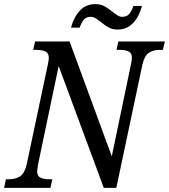

<svg xmlns="http://www.w3.org/2000/svg" viewBox="-39 -916 824 936"><path d="M-10 -42H3Q37 -42 59 -56.5Q81 -71 91 -114L195 -605Q199 -625 199 -634Q199 -657 182.5 -665Q166 -673 135 -673H123L132 -714H300L506 -154L600 -605Q604 -623 604 -634Q604 -657 588 -665Q572 -673 541 -673H529L538 -714H765L755 -673H743Q708 -673 686.5 -658.5Q665 -644 655 -600L528 0H467L247 -594L146 -112Q142 -86 142 -81Q142 -58 158 -50Q174 -42 205 -42H216L207 0H-19ZM452 -809Q434 -823 424.5 -828.5Q415 -834 404 -834Q381 -834 370 -820.5Q359 -807 349 -781H307Q321 -833 350.5 -864.5Q380 -896 426 -896Q450 -896 467.5 -887Q485 -878 509 -859Q525 -846 535.5 -840Q546 -834 557 -834Q579 -834 591 -848Q603 -862 611 -887H653Q640 -836 610 -804Q580 -772 535 -772Q510 -772 492 -781.5Q474 -791 452 -809Z"/></svg>

Font: Noto Serif Narrow
Style: Italic
Weight: 400
Width: 4
Italic angle: -12°
Designer: Monotype Design Team
Foundry: Monotype Imaging Inc.
Version: Version 1.001